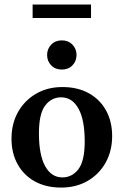

<svg xmlns="http://www.w3.org/2000/svg" viewBox="-20 -836 558 868"><path d="M256.5 12Q187.5 12 137.2 -16Q87 -44 59.5 -93.8Q32 -143.5 32 -209Q32 -277 61.5 -329.5Q91 -382 143 -412.2Q195 -442.5 262 -442.5Q331 -442.5 381.5 -414.5Q432 -386.5 459.5 -336.5Q487 -286.5 487 -221Q487 -153.5 457.5 -100.8Q428 -48 376 -18Q324 12 256.5 12ZM262 -34Q306 -34 334.5 -71.2Q363 -108.5 363 -196.5Q363 -294 334.8 -345Q306.5 -396 256.5 -396Q212.5 -396 184.2 -358.8Q156 -321.5 156 -233.5Q156 -136 184 -85Q212 -34 262 -34ZM259.5 -521.5Q230 -521.5 211.5 -540.5Q193 -559.5 193 -587.5Q193 -615 211.5 -634.2Q230 -653.5 259.5 -653.5Q289 -653.5 307.5 -634.2Q326 -615 326 -587.5Q326 -559.5 307.5 -540.5Q289 -521.5 259.5 -521.5ZM127.5 -754.5V-815.5H391.5V-754.5Z"/></svg>

Font: Newsreader Text SemiBold
Style: Regular
Weight: 600
Designer: Hugues Gentile
Foundry: Production Type
Version: Version 1.001